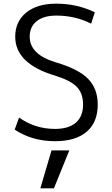

<svg xmlns="http://www.w3.org/2000/svg" viewBox="-20 -760 613 1047"><path d="M200 267 261 60H358L274 267ZM287 -675Q218 -675 180 -644.5Q142 -614 142 -560Q142 -463 284 -420Q408 -384 460.5 -330Q513 -276 513 -190Q513 -93 452.5 -41.5Q392 10 280 10Q156 10 60 -53L84 -119Q171 -57 280 -57Q354 -57 393.5 -91Q433 -125 433 -190Q433 -250 399.5 -285.5Q366 -321 282 -347Q63 -412 63 -560Q63 -642 122.5 -691Q182 -740 287 -740Q400 -740 497 -693L477 -631Q390 -675 287 -675Z"/></svg>

Font: M PLUS 1p
Style: Regular
Weight: 400
Version: Version 1.062